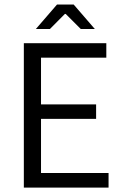

<svg xmlns="http://www.w3.org/2000/svg" viewBox="-20 -853 560 873"><path d="M88.4 0V-656.7H463.4V-590.8H166.5V-378.4H417V-312.5H166.5V-66.4H473.6V0ZM143.1 -721.2 239.3 -832.5H314.9L411.1 -721.2H347.2L278.8 -789.6H274.9L207 -721.2Z"/></svg>

Font: Varta Light
Style: Regular
Weight: 400
Version: Version 1.004